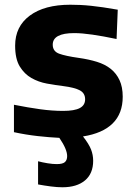

<svg xmlns="http://www.w3.org/2000/svg" viewBox="-20 -572 572 812"><path d="M244 220Q222 220 195 216.5Q168 213 141 208V110Q160 115 181.5 118.5Q203 122 220 122Q245 122 254.5 113.5Q264 105 264 88Q264 74 256 55Q248 36 231 11Q189 9 139.5 3.5Q90 -2 39 -13V-129Q99 -117 150 -110Q201 -103 247 -103Q295 -103 317.5 -115Q340 -127 340 -152Q340 -178 317.5 -190Q295 -202 247 -208Q214 -212 178.5 -218.5Q143 -225 113 -242Q83 -259 63.5 -291Q44 -323 44 -379Q44 -460 106 -506Q168 -552 277 -552Q298 -552 319.5 -551Q341 -550 365 -547.5Q389 -545 416.5 -541Q444 -537 478 -531L473 -407Q416 -419 371 -425.5Q326 -432 294 -432Q203 -432 203 -383Q203 -355 230 -345Q257 -335 314 -327Q356 -321 390 -310.5Q424 -300 448 -281Q472 -262 485.5 -233Q499 -204 499 -163Q499 -92 456.5 -50Q414 -8 331 5Q356 37 365 60Q374 83 374 108Q374 162 339.5 191Q305 220 244 220Z"/></svg>

Font: Encode Sans Normal
Style: Bold
Weight: 700
Designer: Pablo Impallari, Andres Torresi
Foundry: Pablo Impallari, Andres Torresi
Version: Version 1.000; ttfautohint (v1.00) -l 8 -r 50 -G 200 -x 14 -